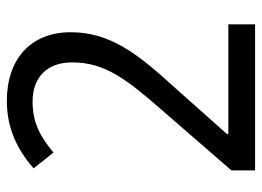

<svg xmlns="http://www.w3.org/2000/svg" viewBox="-122 -642 764 560"><g transform="rotate(-90 260.0 -362.0)"><path d="M469 0V-78H149V-82L286 -236C386 -345 446 -425 446 -538C446 -652 370 -724 246 -724C166 -724 104 -694 49 -646L95 -588C143 -628 184 -649 244 -649C314 -649 358 -607 358 -534C358 -439 312 -378 213 -265L43 -69V0Z"/></g></svg>

Font: Noto Sans Lao SemiCondensed
Style: Regular
Weight: 400
Width: 4
Designer: Monotype Design Team
Foundry: Monotype Imaging Inc.
Version: Version 2.003